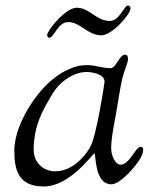

<svg xmlns="http://www.w3.org/2000/svg" viewBox="-20 -661 558 696"><path d="M151 -534C151 -528 154 -524 159 -524C175 -524 190 -581 227 -581C271 -581 298 -533 347 -533C387 -533 453 -610 453 -630C453 -637 449 -641 444 -641C429 -641 414 -585 378 -585C329 -585 305 -633 258 -633C218 -633 151 -551 151 -534ZM32 -114C32 -49 44 15 139 15C234 15 317 -105 322 -105C329 -105 320 7 384 7C411 7 456 -39 481 -75C494 -93 499 -108 499 -118C499 -122 498 -129 490 -129C471 -129 450 -64 417 -64C398 -64 383 -97 383 -123C383 -161 393 -207 401 -251C409 -296 415 -342 424 -379C431 -408 444 -432 444 -448C444 -459 439 -463 433 -463C413 -463 401 -414 381 -414C348 -414 327 -425 296 -425C270 -425 250 -420 223 -407C170 -382 124 -334 88 -277C57 -227 32 -170 32 -114ZM102 -120C102 -138 104 -156 107 -174C116 -226 140 -271 169 -319C199 -370 252 -400 293 -400C314 -400 359 -393 359 -365C359 -362 332 -178 308 -130C299 -112 252 -40 180 -40C138 -40 102 -70 102 -120Z"/></svg>

Font: OFL Sorts Mill Goudy
Style: Italic
Weight: 500
Italic angle: -6°
Version: Version 003.000